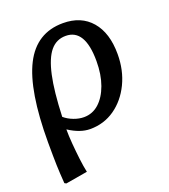

<svg xmlns="http://www.w3.org/2000/svg" viewBox="-139 -635 852 966"><g transform="rotate(-20 287.0 -152.0)"><path d="M50 230 41 225Q39 195 37.5 172Q36 149 35.5 126.5Q35 104 34.5 75.5Q34 47 34 5Q34 -273 100.5 -403.5Q167 -534 309 -534Q406 -534 460.5 -470.5Q515 -407 515 -294Q515 -207 481 -137Q447 -67 389 -26.5Q331 14 257 14Q204 14 144 -25H143Q143 9 146.5 51.5Q150 94 155 136Q160 178 167 210ZM248 -53Q294 -53 328.5 -84Q363 -115 383 -170Q403 -225 403 -297Q403 -469 300 -469Q250 -469 218 -430.5Q186 -392 168 -309.5Q150 -227 145 -92Q166 -74 194 -63.5Q222 -53 248 -53Z"/></g></svg>

Font: Literata 7pt Medium
Style: Italic
Weight: 500
Italic angle: -2°
Designer: Latin by Veronika Burian and Jose Scaglione. Greek by Irene Vlachou. Cyrillic by Vera Evstafieva
Foundry: TypeTogether
Version: Version 3.002